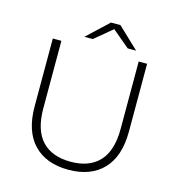

<svg xmlns="http://www.w3.org/2000/svg" viewBox="-117 -908 945 1015"><g transform="rotate(15 355.5 -400.0)"><path d="M90 -273V-644H137V-275Q137 -156 191.5 -97.5Q246 -39 349 -39Q451 -39 505.5 -97.5Q560 -156 560 -275V-644H606V-273Q606 -137 538 -66Q470 5 348 5Q226 5 158 -66Q90 -137 90 -273ZM486 -696 391 -776 295 -696H249L365 -805H417L532 -696Z"/></g></svg>

Font: Montserrat Ace
Style: Light
Weight: 300
Designer: Julieta Ulanovsky
Foundry: Julieta Ulanovsky
Version: Version 1